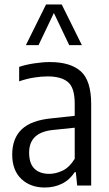

<svg xmlns="http://www.w3.org/2000/svg" viewBox="-20 -828 486 857"><path d="M180 9Q115.5 9 75 -29.5Q34.5 -68 34.5 -138Q34.5 -210.5 77.2 -251Q120 -291.5 212 -300L313.5 -311V-366Q313.5 -436.5 283.2 -461.8Q253 -487 192 -487Q165 -487 131.8 -481.8Q98.5 -476.5 65.5 -465V-529.5Q95 -539.5 132.8 -545.2Q170.5 -551 203 -551Q294 -551 340.5 -509.8Q387 -468.5 387 -363V0H324.5L318.5 -59.5H313.5Q290.5 -24.5 256.2 -7.8Q222 9 180 9ZM110 -147Q110 -98 133.8 -75Q157.5 -52 200.5 -52Q228.5 -52 259 -66.2Q289.5 -80.5 313.5 -119V-258L217.5 -248Q110 -237.5 110 -147ZM95.5 -626.5 185.5 -808H255.5L345.5 -626.5H289L220.5 -770L152 -626.5Z"/></svg>

Font: Encode Sans Cnd
Style: Regular
Weight: 400
Width: 3
Designer: Multiple Designers
Foundry: Impallari Type
Version: Version 3.002; ttfautohint (v1.8.3) -l 8 -r 50 -G 200 -x 14 